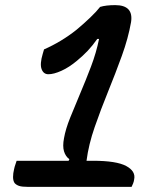

<svg xmlns="http://www.w3.org/2000/svg" viewBox="-20 -730 640 750"><path d="M45 -102H248L251 -108Q236 -119 230 -139Q224 -159 230 -190Q236 -225 254 -270Q272 -315 293.5 -365.5Q315 -416 335.5 -470Q356 -524 367 -578H360Q341 -551 322.5 -531.5Q304 -512 281 -493Q250 -467 220 -453.5Q190 -440 169 -440Q150 -440 142.5 -460Q135 -480 147 -520L152 -537Q220 -567 278 -613Q307 -637 332.5 -661.5Q358 -686 371 -703Q394 -710 430 -710Q502 -710 492 -644Q481 -581 456 -512Q431 -443 402.5 -373Q374 -303 350 -234Q326 -165 318 -102H343Q435 -102 473 -81.5Q511 -61 504 -29Q503 -21 500 -13.5Q497 -6 494 0H90Q65 0 54 -4Q43 -8 37 -15Q31 -24 31 -38.5Q31 -53 35 -69Q37 -79 40 -87Q43 -95 45 -102Z"/></svg>

Font: Recursive Mn Csl St Med
Style: Italic
Weight: 500
Italic angle: -15°
Monospace: yes
Version: Version 1.079;hotconv 1.0.112;makeotfexe 2.5.65598; ttfautoh